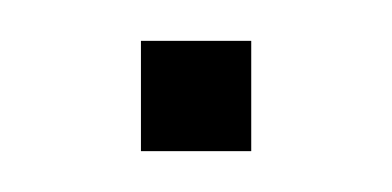

<svg xmlns="http://www.w3.org/2000/svg" viewBox="-20 -460 192 94"><path d="M49 -386V-440H103V-386Z"/></svg>

Font: Big Shoulders Text Thin ExtraLight
Style: Regular
Weight: 250
Version: Version 2.002